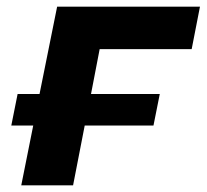

<svg xmlns="http://www.w3.org/2000/svg" viewBox="-20 -558 622 578"><path d="M280 -410 254 -275H461L442 -180H235L200 0H44L80 -180H14L33 -275H99L152 -538H582L557 -410Z"/></svg>

Font: Montserrat Alternates
Style: Bold Italic
Weight: 700
Italic angle: -11.3°
Designer: Julieta Ulanovsky
Foundry: Julieta Ulanovsky
Version: Version 7.200